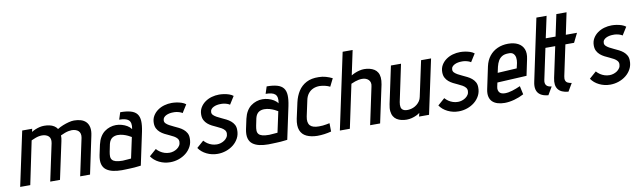

<svg xmlns="http://www.w3.org/2000/svg" viewBox="-42 -1213 5794 1743"><g transform="rotate(-10 2855.0 -342.0)"><path d="M665 -342 592 0H683L756 -345Q766 -390 759.5 -421.5Q753 -453 734 -472.5Q715 -492 686.5 -500.5Q658 -509 624 -509Q603 -509 575.5 -502Q548 -495 520.5 -484Q493 -473 469 -458Q458 -476 439.5 -487.5Q421 -499 398 -504Q375 -509 349 -509Q329 -509 309 -504.5Q289 -500 269.5 -492Q250 -484 232 -473L238 -501H146L39 0H132L215 -398Q235 -407 252 -413.5Q269 -420 284.5 -423Q300 -426 315 -426Q334 -426 349.5 -420.5Q365 -415 375.5 -405Q386 -395 389.5 -379Q393 -363 389 -342L316 0H406L480 -345Q483 -359 484.5 -372Q486 -385 485 -396Q506 -406 525 -413Q544 -420 561 -423Q578 -426 589 -426Q608 -426 624 -420.5Q640 -415 650.5 -405Q661 -395 665 -379Q669 -363 665 -342Z M1131 -340Q1117 -360 1094.5 -373.5Q1072 -387 1045.5 -394.5Q1019 -402 992 -402Q964 -402 936.5 -393Q909 -384 885.5 -366.5Q862 -349 845 -320.5Q828 -292 819 -253L799 -160Q789 -110 798 -76.5Q807 -43 832.5 -24Q858 -5 894.5 3Q931 11 975 11Q994 11 1013.5 10Q1033 9 1053 8.5Q1073 8 1091 6.5Q1109 5 1124.5 3Q1140 1 1151 0L1215 -301Q1227 -359 1225 -399Q1223 -439 1204 -463.5Q1185 -488 1147 -499Q1109 -510 1051 -510L1030 -445Q1059 -445 1081 -440Q1103 -435 1116 -423.5Q1129 -412 1133 -391.5Q1137 -371 1131 -340ZM1116 -270 1075 -79Q1075 -79 1070.5 -78.5Q1066 -78 1058 -77.5Q1050 -77 1040 -76Q1030 -75 1019 -74.5Q1008 -74 998 -73Q958 -73 935 -79.5Q912 -86 901.5 -99Q891 -112 890.5 -131Q890 -150 895 -175L909 -243Q914 -263 923 -276.5Q932 -290 943.5 -297Q955 -304 967.5 -307Q980 -310 992 -310Q1018 -310 1042 -303Q1066 -296 1085.5 -286.5Q1105 -277 1116 -270Z M1608 -404 1654 -477Q1638 -490 1615.5 -497.5Q1593 -505 1569.5 -508.5Q1546 -512 1525 -512Q1490 -512 1456.5 -502.5Q1423 -493 1395.5 -473.5Q1368 -454 1351 -425.5Q1334 -397 1334 -360Q1334 -330 1345 -309Q1356 -288 1373.5 -273Q1391 -258 1412.5 -247Q1434 -236 1455.5 -226.5Q1477 -217 1494.5 -207Q1512 -197 1523 -184Q1534 -171 1534 -153Q1534 -133 1524 -117.5Q1514 -102 1498.5 -91.5Q1483 -81 1465 -75.5Q1447 -70 1429 -70Q1405 -70 1383.5 -77Q1362 -84 1344 -96Q1326 -108 1311 -125L1247 -69Q1273 -30 1320 -7Q1367 16 1421 16Q1461 16 1499 3Q1537 -10 1567 -34Q1597 -58 1615 -92Q1633 -126 1632 -169Q1632 -196 1621 -216Q1610 -236 1592 -251Q1574 -266 1552 -277Q1530 -288 1508 -298Q1486 -308 1468 -318Q1450 -328 1438.5 -339.5Q1427 -351 1427 -366Q1427 -383 1436 -394Q1445 -405 1459.5 -412Q1474 -419 1490 -422Q1506 -425 1520 -425Q1537 -426 1553 -423.5Q1569 -421 1583.5 -416Q1598 -411 1608 -404Z M2045 -404 2091 -477Q2075 -490 2052.5 -497.5Q2030 -505 2006.5 -508.5Q1983 -512 1962 -512Q1927 -512 1893.5 -502.5Q1860 -493 1832.5 -473.5Q1805 -454 1788 -425.5Q1771 -397 1771 -360Q1771 -330 1782 -309Q1793 -288 1810.5 -273Q1828 -258 1849.5 -247Q1871 -236 1892.5 -226.5Q1914 -217 1931.5 -207Q1949 -197 1960 -184Q1971 -171 1971 -153Q1971 -133 1961 -117.5Q1951 -102 1935.5 -91.5Q1920 -81 1902 -75.5Q1884 -70 1866 -70Q1842 -70 1820.5 -77Q1799 -84 1781 -96Q1763 -108 1748 -125L1684 -69Q1710 -30 1757 -7Q1804 16 1858 16Q1898 16 1936 3Q1974 -10 2004 -34Q2034 -58 2052 -92Q2070 -126 2069 -169Q2069 -196 2058 -216Q2047 -236 2029 -251Q2011 -266 1989 -277Q1967 -288 1945 -298Q1923 -308 1905 -318Q1887 -328 1875.5 -339.5Q1864 -351 1864 -366Q1864 -383 1873 -394Q1882 -405 1896.5 -412Q1911 -419 1927 -422Q1943 -425 1957 -425Q1974 -426 1990 -423.5Q2006 -421 2020.5 -416Q2035 -411 2045 -404Z M2481 -340Q2467 -360 2444.5 -373.5Q2422 -387 2395.5 -394.5Q2369 -402 2342 -402Q2314 -402 2286.5 -393Q2259 -384 2235.5 -366.5Q2212 -349 2195 -320.5Q2178 -292 2169 -253L2149 -160Q2139 -110 2148 -76.5Q2157 -43 2182.5 -24Q2208 -5 2244.5 3Q2281 11 2325 11Q2344 11 2363.5 10Q2383 9 2403 8.5Q2423 8 2441 6.5Q2459 5 2474.5 3Q2490 1 2501 0L2565 -301Q2577 -359 2575 -399Q2573 -439 2554 -463.5Q2535 -488 2497 -499Q2459 -510 2401 -510L2380 -445Q2409 -445 2431 -440Q2453 -435 2466 -423.5Q2479 -412 2483 -391.5Q2487 -371 2481 -340ZM2466 -270 2425 -79Q2425 -79 2420.5 -78.5Q2416 -78 2408 -77.5Q2400 -77 2390 -76Q2380 -75 2369 -74.5Q2358 -74 2348 -73Q2308 -73 2285 -79.5Q2262 -86 2251.5 -99Q2241 -112 2240.5 -131Q2240 -150 2245 -175L2259 -243Q2264 -263 2273 -276.5Q2282 -290 2293.5 -297Q2305 -304 2317.5 -307Q2330 -310 2342 -310Q2368 -310 2392 -303Q2416 -296 2435.5 -286.5Q2455 -277 2466 -270Z M2969 -407 3005 -479Q2977 -493 2945.5 -502Q2914 -511 2881 -511Q2813 -513 2766.5 -488.5Q2720 -464 2692 -420.5Q2664 -377 2651 -320L2619 -174Q2606 -109 2622 -68Q2638 -27 2678.5 -8Q2719 11 2777 12Q2810 12 2842.5 7.5Q2875 3 2906 -5L2905 -82Q2905 -82 2896.5 -80.5Q2888 -79 2873.5 -76Q2859 -73 2841.5 -71.5Q2824 -70 2806 -70Q2778 -70 2757.5 -76Q2737 -82 2725 -95Q2713 -108 2709.5 -129Q2706 -150 2712 -179L2743 -323Q2750 -358 2768.5 -382Q2787 -406 2814 -418Q2841 -430 2875 -430Q2900 -429 2925 -423Q2950 -417 2969 -407Z M3179 -474 3227 -700H3135L2986 0H3078L3163 -400Q3183 -409 3200.5 -415Q3218 -421 3234 -424Q3250 -427 3265 -427Q3284 -427 3299 -421.5Q3314 -416 3324.5 -405.5Q3335 -395 3339 -379.5Q3343 -364 3338 -344L3265 0H3357L3431 -346Q3438 -383 3435.5 -410Q3433 -437 3421.5 -456.5Q3410 -476 3391.5 -487.5Q3373 -499 3349.5 -505Q3326 -511 3299 -511Q3278 -511 3255.5 -505.5Q3233 -500 3213 -491.5Q3193 -483 3179 -474Z M3724 -33 3716 0H3808L3915 -501H3823L3753 -175Q3749 -154 3738 -137.5Q3727 -121 3711 -108Q3695 -95 3676 -87.5Q3657 -80 3637 -78Q3605 -75 3587 -84.5Q3569 -94 3565 -113.5Q3561 -133 3566 -160L3638 -501H3545L3472 -158Q3464 -120 3467 -92.5Q3470 -65 3481.5 -45.5Q3493 -26 3511.5 -14.5Q3530 -3 3553 2.5Q3576 8 3602 8Q3625 8 3648.5 2Q3672 -4 3692 -13.5Q3712 -23 3724 -33Z M4267 -404 4313 -477Q4297 -490 4274.5 -497.5Q4252 -505 4228.5 -508.5Q4205 -512 4184 -512Q4149 -512 4115.5 -502.5Q4082 -493 4054.5 -473.5Q4027 -454 4010 -425.5Q3993 -397 3993 -360Q3993 -330 4004 -309Q4015 -288 4032.5 -273Q4050 -258 4071.5 -247Q4093 -236 4114.5 -226.5Q4136 -217 4153.5 -207Q4171 -197 4182 -184Q4193 -171 4193 -153Q4193 -133 4183 -117.5Q4173 -102 4157.5 -91.5Q4142 -81 4124 -75.5Q4106 -70 4088 -70Q4064 -70 4042.5 -77Q4021 -84 4003 -96Q3985 -108 3970 -125L3906 -69Q3932 -30 3979 -7Q4026 16 4080 16Q4120 16 4158 3Q4196 -10 4226 -34Q4256 -58 4274 -92Q4292 -126 4291 -169Q4291 -196 4280 -216Q4269 -236 4251 -251Q4233 -266 4211 -277Q4189 -288 4167 -298Q4145 -308 4127 -318Q4109 -328 4097.5 -339.5Q4086 -351 4086 -366Q4086 -383 4095 -394Q4104 -405 4118.5 -412Q4133 -419 4149 -422Q4165 -425 4179 -425Q4196 -426 4212 -423.5Q4228 -421 4242.5 -416Q4257 -411 4267 -404Z M4462 -144 4470 -181 4741 -195 4772 -343Q4784 -398 4769 -435Q4754 -472 4717 -491.5Q4680 -511 4626 -511Q4572 -511 4527.5 -491Q4483 -471 4453 -433Q4423 -395 4411 -340L4368 -137Q4360 -98 4366.5 -69.5Q4373 -41 4391.5 -23Q4410 -5 4439 4Q4468 13 4504 13Q4546 13 4593.5 0Q4641 -13 4682 -35L4665 -113Q4627 -96 4590 -84.5Q4553 -73 4522 -73Q4505 -73 4492 -77.5Q4479 -82 4471.5 -91Q4464 -100 4461 -113.5Q4458 -127 4462 -144ZM4676 -325 4665 -277 4488 -267 4500 -322Q4508 -354 4521 -376Q4534 -398 4556 -411Q4578 -424 4612 -424Q4644 -426 4659 -411.5Q4674 -397 4677.5 -374Q4681 -351 4676 -325Z M4894 -132 4954 -415H5054L5072 -500H4972L5015 -700H4921L4801 -132Q4791 -88 4799.5 -57Q4808 -26 4834.5 -8.5Q4861 9 4906 13L4949 -60Q4933 -62 4921 -66.5Q4909 -71 4901.5 -80Q4894 -89 4892 -101.5Q4890 -114 4894 -132ZM5078 -132 5138 -415H5218L5260 -500H5157L5199 -700H5105L4984 -132Q4970 -66 4996.5 -29.5Q5023 7 5091 13L5134 -60Q5112 -63 5097.5 -70.5Q5083 -78 5078 -93.5Q5073 -109 5078 -132Z M5664 -404 5710 -477Q5694 -490 5671.5 -497.5Q5649 -505 5625.5 -508.5Q5602 -512 5581 -512Q5546 -512 5512.5 -502.5Q5479 -493 5451.5 -473.5Q5424 -454 5407 -425.5Q5390 -397 5390 -360Q5390 -330 5401 -309Q5412 -288 5429.5 -273Q5447 -258 5468.5 -247Q5490 -236 5511.5 -226.5Q5533 -217 5550.5 -207Q5568 -197 5579 -184Q5590 -171 5590 -153Q5590 -133 5580 -117.5Q5570 -102 5554.5 -91.5Q5539 -81 5521 -75.5Q5503 -70 5485 -70Q5461 -70 5439.5 -77Q5418 -84 5400 -96Q5382 -108 5367 -125L5303 -69Q5329 -30 5376 -7Q5423 16 5477 16Q5517 16 5555 3Q5593 -10 5623 -34Q5653 -58 5671 -92Q5689 -126 5688 -169Q5688 -196 5677 -216Q5666 -236 5648 -251Q5630 -266 5608 -277Q5586 -288 5564 -298Q5542 -308 5524 -318Q5506 -328 5494.5 -339.5Q5483 -351 5483 -366Q5483 -383 5492 -394Q5501 -405 5515.5 -412Q5530 -419 5546 -422Q5562 -425 5576 -425Q5593 -426 5609 -423.5Q5625 -421 5639.5 -416Q5654 -411 5664 -404Z"/></g></svg>

Font: Advent Pro SemiBold
Style: Italic
Weight: 600
Italic angle: -12°
Version: Version 3.000